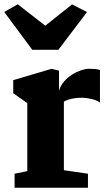

<svg xmlns="http://www.w3.org/2000/svg" viewBox="-21 -887 513 907"><path d="M131.3 -651.9H254.9L390.1 -830.1L319.3 -866.2L192.9 -765.6L63 -866.7L-1 -830.6ZM47.9 0H394.5V-66.4L280.8 -83V-406.7C286.1 -410.2 312.5 -425.3 367.7 -425.3C390.1 -425.3 435.1 -417 451.2 -401.9V-556.2C442.9 -560.1 421.4 -562 398.4 -562C357.9 -562 274.4 -522.9 257.8 -457.5V-553.2L222.7 -562L41.5 -508.3V-446.8L107.9 -399.9V-78.6L47.9 -66.4Z"/></svg>

Font: Merriweather
Style: Heavy
Weight: 900
Designer: Eben Sorkin ( eben@eyebytes.com )
Foundry: Sorkin Type Co.
Version: Version 1.003